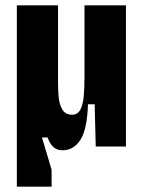

<svg xmlns="http://www.w3.org/2000/svg" viewBox="-20 -548 539 718"><path d="M43 150V-528H197V-240Q197 -217 199 -188.5Q201 -160 212.5 -139.5Q224 -119 250 -119Q271 -119 281 -139Q291 -159 293.5 -191.5Q296 -224 296 -260V-528H451V0H338L334 -158H309Q306 -65 281 -25.5Q256 14 213 14Q195 14 181.5 3.5Q168 -7 158 -34H137L173 87V150Z"/></svg>

Font: Bricolage Grotesque 12pt Condensed ExtraBold
Style: Regular
Weight: 800
Width: 3
Designer: Mathieu Triay
Foundry: Atelier Triay
Version: Version 1.001; ttfautohint (v1.8.4.7-5d5b);gftools[0.9.33.de